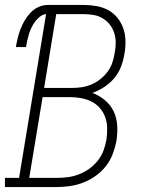

<svg xmlns="http://www.w3.org/2000/svg" viewBox="-53 -755 573 775"><path d="M-33 0V-37H24L133 -698Q120 -697 108.5 -688Q97 -679 88.5 -667.5Q80 -656 74 -643.5Q68 -631 64 -618Q60 -605 57 -591.5Q54 -578 52 -565H11Q14 -583 18.5 -601.5Q23 -620 30 -638Q37 -656 47 -673Q57 -690 71 -704.5Q85 -719 103 -727Q121 -735 139 -735H284Q311 -735 336.5 -730.5Q362 -726 384 -714Q406 -702 421.5 -682.5Q437 -663 445 -639.5Q453 -616 453.5 -589.5Q454 -563 449 -536Q445 -511 435.5 -486Q426 -461 408.5 -440Q391 -419 368 -404Q345 -389 320 -380Q347 -370 370 -351Q393 -332 405.5 -306Q418 -280 420 -249Q422 -218 417 -186Q412 -160 402 -133.5Q392 -107 374.5 -84.5Q357 -62 333 -45Q309 -28 283 -18Q257 -8 230 -4Q203 0 176 0ZM125 -400H237Q257 -400 277 -403Q297 -406 316 -414Q335 -422 352 -435.5Q369 -449 381.5 -466Q394 -483 400.5 -502.5Q407 -522 410 -542Q414 -562 414 -582.5Q414 -603 408 -622Q402 -641 390 -656Q378 -671 361.5 -681Q345 -691 325 -694.5Q305 -698 284 -698H174ZM65 -37H176Q199 -37 221.5 -40Q244 -43 266 -51.5Q288 -60 307.5 -74Q327 -88 342 -107Q357 -126 365 -148Q373 -170 377 -193Q380 -216 379.5 -239Q379 -262 371.5 -282.5Q364 -303 349.5 -319.5Q335 -336 315.5 -345.5Q296 -355 274 -359Q252 -363 228 -363H119Z"/></svg>

Font: Iosevka Curly Slab Extralight
Style: Italic
Weight: 200
Italic angle: -9°
Monospace: yes
Designer: Belleve Invis
Foundry: Belleve Invis
Version: Version 22.1.2; ttfautohint (v1.8.4)